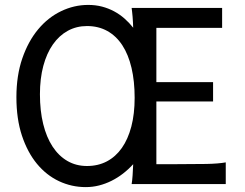

<svg xmlns="http://www.w3.org/2000/svg" viewBox="-20 -745 992 777"><path d="M519 -80.6Q500 -59.6 477.8 -42.5Q455.6 -25.4 431.2 -13.2Q406.7 -1 380.6 5.6Q354.5 12.2 327.1 12.2Q270 12.2 219 -11.7Q168 -35.6 129.6 -82Q91.3 -128.4 68.8 -196Q46.4 -263.7 46.4 -351.6Q46.4 -439.5 70.3 -508.8Q94.2 -578.1 134.3 -626.2Q174.3 -674.3 227.1 -699.7Q279.8 -725.1 336.9 -725.1Q366.7 -725.1 392.8 -718.3Q418.9 -711.4 441.7 -699.2Q464.4 -687 483.6 -670.2Q502.9 -653.3 519 -632.8Q518.6 -642.6 518.1 -654.3Q517.6 -666 516.6 -677Q515.6 -688 514.6 -697.5Q513.7 -707 512.7 -712.9H878.9V-632.3H612.8V-412.6H842.3V-334.5H612.8V-80.6H692.9Q765.6 -80.6 814.9 -81.5Q864.3 -82.5 893.6 -87.9V0H512.7Q515.1 -13.2 516.6 -35.2Q518.1 -57.1 519 -80.6ZM524.9 -349.1Q524.9 -416.5 512.2 -470.5Q499.5 -524.4 474.9 -562Q450.2 -599.6 414.3 -619.6Q378.4 -639.6 332 -639.6Q289.6 -639.6 254.4 -620.4Q219.2 -601.1 194.1 -565.2Q168.9 -529.3 155.3 -478.3Q141.6 -427.2 141.6 -363.8Q141.6 -296.9 154.8 -243.2Q168 -189.5 192.9 -151.6Q217.8 -113.8 252.9 -93.5Q288.1 -73.2 332 -73.2Q377 -73.2 412.6 -92Q448.2 -110.8 473.1 -146.2Q498 -181.6 511.5 -232.9Q524.9 -284.2 524.9 -349.1Z"/></svg>

Font: Andika DR AuSIL
Style: Regular
Weight: 400
Designer: Annie Olsen & Victor Gaultney
Foundry: SIL International
Version: Version 0.003